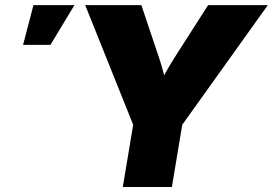

<svg xmlns="http://www.w3.org/2000/svg" viewBox="-20 -748 1091 768"><path d="M471.2 0 512.7 -249 320.8 -727.5H545.4L615.2 -520Q624 -493.7 631.3 -466.8Q638.7 -439.9 646 -411.6H617.2Q632.3 -439.9 647.7 -466.8Q663.1 -493.7 679.7 -520L812.5 -727.5H1051.3L709 -249L667.5 0ZM72.3 -568.4 113.8 -727.5H277.8L181.6 -568.4Z"/></svg>

Font: Inter 28pt Black
Style: Italic
Weight: 900
Italic angle: -9.3988°
Designer: Rasmus Andersson
Foundry: rsms
Version: Version 4.001;git-66647c0bb